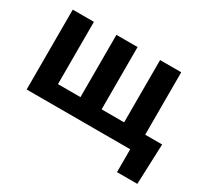

<svg xmlns="http://www.w3.org/2000/svg" viewBox="-139 -762 1226 1136"><g transform="rotate(30 473.5 -194.0)"><path d="M917.3 -119H801.5V-545.5H657V-120H503.2V-545.5H358.7V-120H204.9V-545.5H60.4V0H767.8V156.2H906.6Z"/></g></svg>

Font: Karasuma Gothic
Style: Bold
Weight: 700
Designer: Rasmus Andersson / Ryoko Nishizuka
Foundry: Genbu
Version: Version 1.00